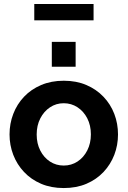

<svg xmlns="http://www.w3.org/2000/svg" viewBox="-20 -942 646 972"><path d="M302.6 10Q238.6 10 187.9 -11.7Q137.2 -33.5 101.6 -71.4Q65.9 -109.4 47.1 -158.3Q28.3 -207.2 28.3 -261.4Q28.3 -316.1 47.1 -365.2Q65.9 -414.4 101.6 -452.1Q137.2 -489.8 188.2 -511.5Q239.2 -533.3 302.9 -533.3Q367 -533.3 417.5 -511.5Q468 -489.8 503.9 -452.1Q539.9 -414.4 558.7 -365.2Q577.4 -316.1 577.4 -261.4Q577.4 -207.2 558.7 -158.3Q539.9 -109.4 504.2 -71.4Q468.5 -33.5 417.8 -11.7Q367 10 302.6 10ZM165.7 -260.9Q165.7 -215.4 184 -179.7Q202.3 -144.1 233.2 -124Q264.1 -103.9 302.6 -103.9Q341.1 -103.9 372.3 -124.2Q403.5 -144.6 421.8 -180.5Q440.1 -216.5 440.1 -261.9Q440.1 -307.3 421.8 -343Q403.5 -378.6 372.2 -399Q341 -419.4 302.6 -419.4Q264.1 -419.4 233.1 -398.7Q202.1 -378 183.9 -342.4Q165.7 -306.8 165.7 -260.9ZM242.3 -604.2V-730H362.9V-604.2ZM153.5 -839V-921.8H453.7V-839Z"/></svg>

Font: Raleway Thin
Style: Regular
Weight: 100
Designer: Matt McInerney, Pablo Impallari, Rodrigo Fuenzalida
Foundry: Matt McInerney, Pablo Impallari, Rodrigo Fuenzalida
Version: Version 4.026